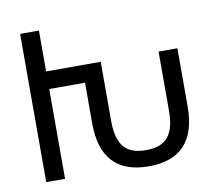

<svg xmlns="http://www.w3.org/2000/svg" viewBox="-80 -809 1025 913"><g transform="rotate(-10 433.0 -352.5)"><path d="M797.9 -237.3Q797.9 -113.3 740 -51.3Q682.1 10.7 567.4 10.7Q452.6 10.7 394.8 -51.3Q336.9 -113.3 336.9 -237.3V-433.6H164.1V0H73.2V-715.8H164.1V-518.6H427.7V-232.4Q427.7 -147.5 460.4 -107.4Q493.2 -67.4 567.4 -67.4Q641.6 -67.4 674.3 -107.4Q707 -147.5 707 -232.4V-518.6H797.9Z"/></g></svg>

Font: Arian AMU
Style: Regular
Weight: 400
Designer: Ruben Hakobyan (Tarumian)
Foundry: Ruben Hakobyan (Tarumian)
Version: Version 4.003